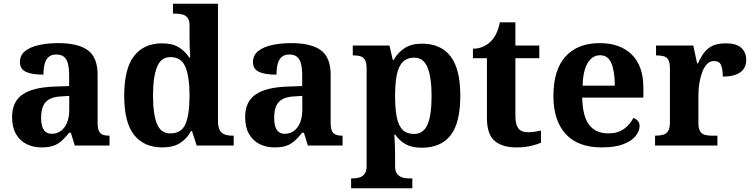

<svg xmlns="http://www.w3.org/2000/svg" viewBox="-20 -780 4034 1029"><path d="M201.5 10Q158.1 10 122.3 -7.8Q86.5 -25.6 65.6 -61.8Q44.8 -98 44.8 -153.1Q44.8 -234.6 100.3 -273.2Q155.9 -311.7 269 -315.8L350.6 -318.8V-374.2Q350.6 -410.7 344.8 -435.9Q339.1 -461.1 324.1 -474.5Q309 -487.9 281.5 -487.9Q256.1 -487.9 241 -475Q226 -462.2 219.5 -438.3Q213 -414.4 213 -380Q149.5 -380 118.1 -395.4Q86.8 -410.8 86.8 -446.9Q86.8 -484.1 114.8 -506.4Q142.9 -528.7 189.8 -538.8Q236.8 -548.9 292.9 -548.9Q398.2 -548.9 450.7 -510.8Q503.1 -472.6 503.1 -379.1V-123.9Q503.1 -96.4 508.9 -81.1Q514.6 -65.8 528 -59.4Q541.4 -53 563.4 -53H567V0H380.9L359.7 -68.6H350.6Q329 -41.8 309.3 -24.3Q289.6 -6.9 264.8 1.6Q240 10 201.5 10ZM256.9 -63Q285.8 -63 306.9 -78.9Q328 -94.7 339.6 -123.6Q351.1 -152.5 351.1 -191V-266.2L306.2 -263.2Q266.1 -261.2 243.2 -247.6Q220.2 -234.1 210.3 -209.6Q200.4 -185.1 200.4 -149.1Q200.4 -121 206.5 -101.6Q212.6 -82.3 225.2 -72.7Q237.9 -63 256.9 -63Z M849.7 10Q751.9 10 698.8 -56.5Q645.7 -123 645.7 -267Q645.7 -412 698.5 -479.9Q751.3 -547.7 848 -547.7Q904.2 -547.7 938.4 -526.4Q972.6 -505.1 994 -471.9H999.4Q997.6 -495.8 996.7 -526.6Q995.8 -557.3 995.8 -584.2V-644.8Q995.8 -672.5 984.5 -685.8Q973.3 -699.1 955.1 -703.1Q936.9 -707 914.9 -707H906.9V-760H1148.3V-129.1Q1148.3 -99 1157.8 -82.2Q1167.3 -65.5 1184.3 -59.3Q1201.4 -53 1224.5 -53H1232.5V0H1034L1009 -77.8H1003.9Q981.9 -37 945.3 -13.5Q908.7 10 849.7 10ZM892.8 -65Q952.3 -65 974 -115.2Q995.8 -165.4 995.8 -268.7Q995.8 -367.5 974 -420.7Q952.3 -473.9 893 -473.9Q842.6 -473.9 821.4 -420.7Q800.1 -367.5 800.1 -267.7Q800.1 -166.4 821.4 -115.7Q842.6 -65 892.8 -65Z M1450.5 10Q1407.1 10 1371.3 -7.8Q1335.5 -25.6 1314.6 -61.8Q1293.8 -98 1293.8 -153.1Q1293.8 -234.6 1349.3 -273.2Q1404.9 -311.7 1518 -315.8L1599.6 -318.8V-374.2Q1599.6 -410.7 1593.8 -435.9Q1588.1 -461.1 1573.1 -474.5Q1558 -487.9 1530.5 -487.9Q1505.1 -487.9 1490 -475Q1475 -462.2 1468.5 -438.3Q1462 -414.4 1462 -380Q1398.5 -380 1367.1 -395.4Q1335.8 -410.8 1335.8 -446.9Q1335.8 -484.1 1363.8 -506.4Q1391.9 -528.7 1438.8 -538.8Q1485.8 -548.9 1541.9 -548.9Q1647.2 -548.9 1699.7 -510.8Q1752.1 -472.6 1752.1 -379.1V-123.9Q1752.1 -96.4 1757.9 -81.1Q1763.6 -65.8 1777 -59.4Q1790.4 -53 1812.4 -53H1816V0H1629.9L1608.7 -68.6H1599.6Q1578 -41.8 1558.3 -24.3Q1538.6 -6.9 1513.8 1.6Q1489 10 1450.5 10ZM1505.9 -63Q1534.8 -63 1555.9 -78.9Q1577 -94.7 1588.6 -123.6Q1600.1 -152.5 1600.1 -191V-266.2L1555.2 -263.2Q1515.1 -261.2 1492.2 -247.6Q1469.2 -234.1 1459.3 -209.6Q1449.4 -185.1 1449.4 -149.1Q1449.4 -121 1455.5 -101.6Q1461.6 -82.3 1474.2 -72.7Q1486.9 -63 1505.9 -63Z M1861.8 229V176H1873.8Q1888.7 176 1905.2 171.5Q1921.7 167.1 1933.2 153.1Q1944.8 139 1944.8 110.9V-412.7Q1944.8 -443.8 1936.2 -458.6Q1927.6 -473.4 1912.9 -478.2Q1898.2 -483 1879.1 -483H1870.7V-536H2067.2L2085.3 -458.2H2089.3Q2111.1 -497.2 2147.7 -521.6Q2184.3 -546 2242.3 -546Q2341.9 -546 2394.4 -478.6Q2446.9 -411.3 2446.9 -266.1Q2446.9 -121.1 2394.7 -54.7Q2342.4 11.7 2240.5 11.7Q2187.8 11.7 2154.2 -7Q2120.6 -25.7 2098.6 -58.3H2093.4Q2095.4 -31.6 2096.4 -2Q2097.4 27.6 2097.4 53V110.7Q2097.4 139.1 2109.2 153Q2121 167 2137.5 171.5Q2153.9 176 2167.8 176H2189.9V229ZM2199 -62.1Q2249.4 -62.1 2271.2 -112.4Q2293 -162.7 2293 -264.8Q2293 -364.8 2271.5 -417.9Q2249.9 -471 2200.3 -471Q2160.5 -471 2138 -447.4Q2115.4 -423.8 2106.4 -378.1Q2097.4 -332.3 2097.4 -266.1Q2097.4 -197.7 2106.4 -152.3Q2115.4 -106.9 2137.6 -84.5Q2159.8 -62.1 2199 -62.1Z M2747.9 10Q2671.3 10 2630.5 -25.4Q2589.6 -60.7 2589.6 -147.9V-468H2514.7V-519Q2547.2 -519 2572.7 -531.7Q2598.2 -544.4 2613 -560.9Q2628.3 -576.5 2640.2 -601.4Q2652 -626.2 2659 -660.2H2742.2V-536H2870.3V-468H2742.2V-158.2Q2742.2 -113.6 2757.7 -92.5Q2773.1 -71.4 2808.3 -71.4Q2827.5 -71.4 2845.4 -74Q2863.3 -76.6 2879.3 -80.2V-15.3Q2863.4 -7.5 2828.7 1.2Q2794 10 2747.9 10Z M3205.1 10Q3077 10 3011.4 -62.3Q2945.9 -134.6 2945.9 -265.2Q2945.9 -405.7 3010.8 -477.3Q3075.8 -548.9 3194 -548.9Q3303.2 -548.9 3365.6 -488Q3428.1 -427.2 3428.1 -308.2V-256.9H3100.3Q3102.3 -156.6 3137.5 -110.9Q3172.7 -65.2 3240 -65.2Q3291.4 -65.2 3324.5 -89.3Q3357.5 -113.4 3374.3 -147.9Q3388.3 -143.8 3398.1 -132.5Q3407.8 -121.1 3407.8 -104.1Q3407.8 -78.3 3387.1 -51.8Q3366.3 -25.3 3321.8 -7.7Q3277.3 10 3205.1 10ZM3274.9 -320.8Q3274.9 -397.3 3256.8 -440.6Q3238.6 -483.9 3196 -483.9Q3154.4 -483.9 3129.4 -442.1Q3104.4 -400.4 3102.3 -320.8Z M3490.7 0V-53H3494.8Q3517.8 -53 3534.6 -58Q3551.3 -63 3560.9 -78.5Q3570.4 -94 3570.4 -125V-415Q3570.4 -445 3561.8 -459.5Q3553.2 -474 3537.3 -478.5Q3521.5 -483 3499.5 -483H3495.9V-536H3695.7L3715.9 -440.5H3720.9Q3736.2 -475.7 3755.2 -499.8Q3774.3 -524 3801.6 -535.9Q3828.9 -547.7 3870 -547.7Q3927.4 -547.7 3953.3 -523.2Q3979.2 -498.7 3979.2 -459.7Q3979.2 -414.2 3946.4 -391.8Q3913.6 -369.5 3853.7 -369.5Q3853.7 -410.5 3844.3 -431.6Q3834.9 -452.7 3806.5 -452.7Q3784.3 -452.7 3768.5 -436Q3752.7 -419.2 3742.9 -391.8Q3733 -364.5 3728 -333.2Q3723 -302 3723 -273V-120Q3723 -91 3732.2 -76.5Q3741.4 -62 3757.3 -57.5Q3773.2 -53 3792.8 -53H3824.9V0Z"/></svg>

Font: Noto Serif Malayalam
Style: Regular
Weight: 400
Designer: Indian type Foundry, Jelle Bosma, Monotype Design Team
Foundry: Monotype Imaging Inc.
Version: Version 2.103